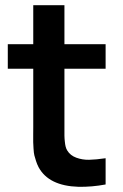

<svg xmlns="http://www.w3.org/2000/svg" viewBox="-20 -710 473 739"><path d="M386.5 -101V0Q333 10 282 9Q167.5 5.5 128.5 -66.5Q122.5 -78 118.5 -90.8Q114.5 -103.5 112.2 -112.2Q110 -121 109 -138.8Q108 -156.5 107.8 -162.8Q107.5 -169 107.8 -192Q108 -215 108 -220.5V-690H228V-227.5Q228 -223.5 228 -213.8Q228 -204 228 -200Q228 -196 228 -187.8Q228 -179.5 228.5 -175.8Q229 -172 229.5 -165.2Q230 -158.5 230.8 -154.8Q231.5 -151 232.5 -146.2Q233.5 -141.5 235.2 -137.8Q237 -134 239 -130.5Q250.5 -111.5 273.8 -103Q297 -94.5 323 -95Q349 -95.5 386.5 -101ZM386.5 -445.5H10V-540H386.5Z"/></svg>

Font: Vortex Mix
Style: Bold
Weight: 700
Designer: Mikhail Sharanda
Foundry: Mikhail Sharanda
Version: Version 4.504;Glyphs 3.1.2 (3151)